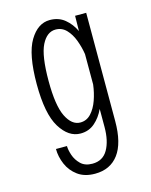

<svg xmlns="http://www.w3.org/2000/svg" viewBox="-109 -582 668 852"><g transform="rotate(-15 225.0 -155.5)"><path d="M205.5 11Q150.5 11 112 -51.5Q73.5 -114 73.5 -251Q73.5 -388 110.5 -449.5Q147.5 -511 202.5 -511Q243 -511 271 -488Q299 -465 315.5 -430L316.5 -500H367.5V-2.5Q367.5 98.5 329.5 149.2Q291.5 200 221.5 200Q173.5 200 142.5 177.2Q111.5 154.5 96.5 119.5Q81.5 84.5 81.5 49H132Q132 66.5 140.2 91.2Q148.5 116 168 135Q187.5 154 221.5 154Q269.5 154 292.2 114.2Q315 74.5 315 10.5V-72.5Q298.5 -36.5 271.2 -12.8Q244 11 205.5 11ZM128 -251Q128 -137.5 153 -87Q178 -36.5 217 -36.5Q246 -36.5 266.2 -58.2Q286.5 -80 298.5 -114Q310.5 -148 315 -185V-324.5Q310 -357 298 -389.2Q286 -421.5 265.8 -442.5Q245.5 -463.5 216.5 -463.5Q176.5 -463.5 152.2 -415Q128 -366.5 128 -251Z"/></g></svg>

Font: Trispace Condensed ExtraLight
Style: Regular
Weight: 200
Width: 3
Designer: Tyler Finck
Foundry: Etcetera Type Company
Version: Version 1.210; ttfautohint (v1.8.3)